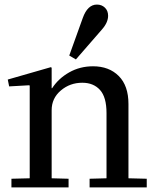

<svg xmlns="http://www.w3.org/2000/svg" viewBox="-20 -820 680 840"><path d="M202 -526 206 -524V-40L280 -38V0H30V-38L110 -40V-445L108 -447L20 -442L14 -472ZM206 -434H208Q236 -477 283 -503.5Q330 -530 387 -530Q457 -530 499.5 -487.5Q542 -445 542 -365V-40L622 -38V0H372V-38L446 -40V-325Q446 -395 417.5 -426.5Q389 -458 340 -458Q286 -458 246 -424Q206 -390 206 -338ZM312 -560 283 -577 342 -741Q363 -800 404 -800Q425 -800 439 -786.5Q453 -773 453 -751Q453 -737 446.5 -722Q440 -707 426 -691Z"/></svg>

Font: Minipax
Style: Regular
Weight: 400
Designer: Raphaël Ronot
Foundry: Velvetyne Type Foundry
Version: Version 1.000